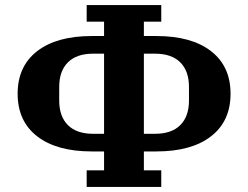

<svg xmlns="http://www.w3.org/2000/svg" viewBox="-20 -730 985 762"><path d="M324 -54H393V-129H344Q205 -129 127.5 -189Q50 -249 50 -358Q50 -467 127.5 -527Q205 -587 344 -587H393V-644H324V-710H620V-644H551V-587H601Q740 -587 817.5 -527Q895 -467 895 -358Q895 -249 817.5 -189Q740 -129 601 -129H551V-54H620V12H324ZM393 -199V-517H350Q284 -517 249.5 -482.5Q215 -448 215 -385V-331Q215 -268 249.5 -233.5Q284 -199 350 -199ZM595 -199Q661 -199 695.5 -233.5Q730 -268 730 -331V-385Q730 -448 695.5 -482.5Q661 -517 595 -517H551V-199Z"/></svg>

Font: IBM Plex Serif
Style: Bold
Weight: 700
Designer: Mike Abbink, Paul van der Laan, Pieter van Rosmalen
Foundry: Bold Monday
Version: Version 2.008